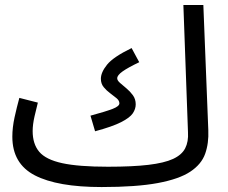

<svg xmlns="http://www.w3.org/2000/svg" viewBox="-20 -734 922 775"><path d="M390.1 21Q211.9 21 120.8 -26.1Q29.8 -73.2 29.8 -182.1Q29.8 -219.2 38.8 -260.5Q47.9 -301.8 58.1 -338.9L132.8 -319.8Q127 -297.9 119.4 -264.4Q111.8 -231 111.8 -205.1Q111.8 -152.8 138.4 -121.3Q165 -89.8 231 -75.4Q296.9 -61 416 -61Q515.1 -61 579.1 -68.6Q643.1 -76.2 678.5 -92.5Q713.9 -108.9 727.5 -135.5Q741.2 -162.1 738.8 -200.2L720.2 -713.9H800.8L820.8 -209Q823.2 -155.8 808.1 -113.3Q793 -70.8 748 -41Q703.1 -11.2 616.9 4.9Q530.8 21 390.1 21ZM363.8 -204.1 345.2 -267.1Q408.2 -284.2 435.1 -294.7Q461.9 -305.2 461.9 -316.9Q461.9 -328.1 450.4 -337.6Q439 -347.2 424.6 -357.7Q410.2 -368.2 398.7 -382.1Q387.2 -396 387.2 -416Q387.2 -441.9 412.1 -472.9Q437 -503.9 511.2 -540L542 -482.9Q496.1 -460.9 474.6 -445.6Q453.1 -430.2 453.1 -418Q453.1 -409.2 464.6 -399.2Q476.1 -389.2 490.5 -377.2Q504.9 -365.2 516.4 -349.6Q527.8 -334 527.8 -313Q527.8 -293.9 515.9 -276.4Q503.9 -258.8 469 -241Q434.1 -223.1 363.8 -204.1Z"/></svg>

Font: Kurinto Seri
Style: Regular
Weight: 400
Designer: Kurinto was developed by Clint Goss from a range of fonts that are compatible with the SIL Open Font License Version 1.1
Foundry: Clinton F. Goss
Version: Version 2.196; July 25, 2020